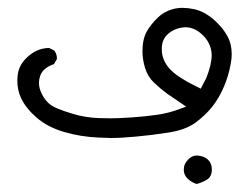

<svg xmlns="http://www.w3.org/2000/svg" viewBox="-20 -186 601 481"><path d="M510.7 238.3Q510.7 223.6 501 213.9Q492.7 206.1 478.5 204.1Q476.1 203.6 473.6 203.6Q460.9 203.6 452.1 212.9Q440.4 224.1 440.4 239.3Q440.4 252.4 450.2 261.7Q460 271 472.7 274.9Q484.4 272 497.6 264.6Q510.7 257.3 510.7 238.3ZM228 158.7Q247.1 159.7 258.3 159.7Q283.2 159.7 320.8 156.2Q358.4 152.8 401.4 146.2Q444.3 139.6 469.2 121.6Q494.6 103 511.7 81.3Q528.8 59.6 540.8 31.7Q552.7 3.9 558.1 -26.4Q560.5 -39.1 560.5 -50.3Q560.5 -75.7 549.8 -95.2Q540.5 -112.8 522 -130.9Q494.6 -157.2 465.8 -163.1Q436.5 -169.4 413.6 -163.3Q390.6 -157.2 375 -141.6Q358.4 -125.5 348.1 -107.9Q336.9 -87.9 336.9 -58.1Q336.9 -37.1 343.3 -16.1Q350.1 5.9 365.7 21Q382.8 37.1 398.9 48.8L446.3 81.1L433.1 85.9Q404.3 97.2 373.5 101.6Q342.8 106 309.3 108.2Q275.9 110.4 257.6 110.4Q239.3 110.4 229.5 109.9Q193.4 108.9 160.6 98.6Q120.1 86.4 107.4 77.1Q94.2 67.9 85 49.8Q77.6 35.2 77.6 21.5Q77.6 13.7 80.3 5.1Q83 -3.4 89.8 -10.7Q99.1 -20 115.2 -25.4L122.6 -38.1Q122.6 -38.6 122.6 -39.1Q122.6 -51.3 115.7 -59.6L103 -65.9Q70.8 -65.4 45.4 -40Q25.4 -20 23.9 6.8Q23.4 11.2 23.4 15.1Q23.4 41 33.2 60.5Q44.9 85.4 72 108.9Q99.1 132.3 140.1 144.5Q181.2 156.7 228 158.7ZM385.3 -64.5Q385.3 -85 398.4 -98.6Q414.6 -114.3 438 -117.2Q441.4 -117.7 444.3 -117.7Q468.3 -117.7 488.8 -97.2Q505.4 -80.6 509.3 -58.6Q510.3 -53.2 510.3 -47.4Q510.3 -24.9 497.1 8.8L482.9 36.1Q453.6 22 437.5 11.7Q418.9 0.5 408.2 -10.3Q389.2 -29.3 385.7 -54.2Q385.3 -59.6 385.3 -64.5Z"/></svg>

Font: Bakudai
Style: ExtraLight
Weight: 200
Version: Version 1.48